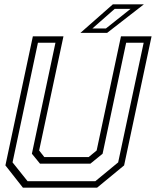

<svg xmlns="http://www.w3.org/2000/svg" viewBox="-20 -868 721 888"><path d="M86 0 5 -103 132 -700H273.5L161 -172L185 -141.5H390L427 -172L539.5 -700H681L554 -103L429 0ZM107.5 -30H421L526.5 -117L644.5 -670.5H563.5L454.5 -157L398 -111H165L127.5 -157L236.5 -670.5H155.5L38 -117ZM352 -716 502 -848H645.5L475.5 -716ZM407.5 -736.5H470L584 -827H510.5Z"/></svg>

Font: Tourney Thin Light
Style: Italic
Weight: 300
Italic angle: -12°
Version: Version 1.015